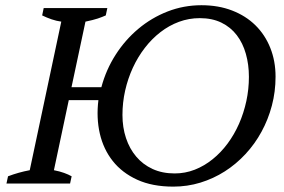

<svg xmlns="http://www.w3.org/2000/svg" viewBox="-20 -693 1072 725"><path d="M244.6 0H4.4L10.3 -27.3Q50.3 -42.5 92.3 -50.3L211.4 -611.3Q192.9 -613.8 174.6 -620.1Q156.2 -626.5 139.2 -634.8L145 -662.6H385.3L379.4 -634.8Q372.6 -631.8 365.2 -628.9Q357.9 -626 348.9 -623Q339.8 -620.1 328.6 -617.2Q317.4 -614.3 302.7 -611.3L250 -363.8H362.8Q380.4 -429.7 416.5 -486.1Q452.6 -542.5 502.4 -584.2Q552.2 -626 613 -649.7Q673.8 -673.3 740.7 -673.3Q804.7 -673.3 856.4 -653.3Q908.2 -633.3 944.6 -597.4Q981 -561.5 1000.7 -512Q1020.5 -462.4 1020.5 -403.3Q1020.5 -346.7 1006.6 -294.2Q992.7 -241.7 967.5 -195.6Q942.4 -149.4 907 -111.3Q871.6 -73.2 828.9 -45.9Q786.1 -18.6 736.8 -3.4Q687.5 11.7 634.3 11.7Q555.2 11.7 498 -14.4Q440.9 -40.5 405.8 -85Q370.6 -129.4 356.9 -188.7Q343.3 -248 351.6 -314.9H239.7L183.6 -50.3Q206.1 -45.9 222.2 -40Q238.3 -34.2 250.5 -27.3ZM442.4 -258.8Q442.4 -211.9 455.8 -171.6Q469.2 -131.3 494.4 -101.6Q519.5 -71.8 556.2 -54.9Q592.8 -38.1 639.6 -38.1Q679.2 -38.1 715.3 -52.2Q751.5 -66.4 782.7 -91.6Q814 -116.7 839.4 -150.9Q864.7 -185.1 882.6 -225.6Q900.4 -266.1 910.2 -311.3Q919.9 -356.4 919.9 -402.8Q919.9 -449.2 908.4 -489.7Q897 -530.3 874 -560.3Q851.1 -590.3 816.2 -607.4Q781.2 -624.5 734.4 -624.5Q693.4 -624.5 655.8 -610.6Q618.2 -596.7 585.7 -571.5Q553.2 -546.4 526.9 -512.2Q500.5 -478 481.7 -437.3Q462.9 -396.5 452.6 -351.1Q442.4 -305.7 442.4 -258.8Z"/></svg>

Font: PT Astra Serif
Style: Italic
Weight: 400
Italic angle: -16°
Designer: A.Korolkova, I. Chaeva
Foundry: ParaType Ltd
Version: Version 1.001